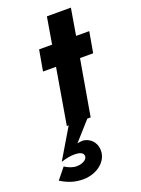

<svg xmlns="http://www.w3.org/2000/svg" viewBox="-265 -694 794 1083"><g transform="rotate(-20 132.0 -153.0)"><path d="M56 -460 34 -335H112L55 0H66L-41 180C-10 169 24 164 44 165C66 165 96 172 94 196C92 219 59 232 32 232C10 233 -17 223 -40 208L-93 274C-49 301 -8 315 45 314C108 313 179 275 188 207C194 150 156 111 111 108C99 108 88 110 78 112L178 0H198L256 -335H335L357 -460H278L305 -620H161L134 -460Z"/></g></svg>

Font: Jost*
Style: Bold Italic
Weight: 700
Italic angle: -10°
Version: Version 3.7